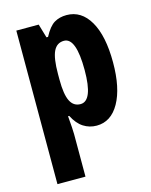

<svg xmlns="http://www.w3.org/2000/svg" viewBox="-119 -636 749 953"><g transform="rotate(-15 255.5 -159.5)"><path d="M316 -559Q392 -559 435.5 -484Q479 -409 479 -273Q479 -141 436.5 -65.5Q394 10 320 10Q283 10 252.5 -9.5Q222 -29 200 -72H194Q197 -37 198.5 -14Q200 9 200 22V240H56V-549H171L192 -478H200Q226 -527 253 -543Q280 -559 316 -559ZM271 -439Q234 -439 217 -403.5Q200 -368 200 -287V-258Q200 -183 217 -148.5Q234 -114 270 -114Q333 -114 333 -272Q333 -439 271 -439Z"/></g></svg>

Font: Noto Sans Malayalam ExtraCondensed ExtraBold
Style: Regular
Weight: 800
Width: 2
Designer: Jelle Bosma - Monotype Design Team
Foundry: Monotype Imaging Inc.
Version: Version 2.104; ttfautohint (v1.8.4.7-5d5b)